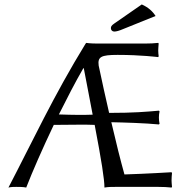

<svg xmlns="http://www.w3.org/2000/svg" viewBox="-20 -841 842 864"><path d="M222 -279C259 -279 309 -280 340 -280C361 -280 384 -280 406 -279C437 -117 450 -33 450 3C467 0 483 0 500 0H692C713 0 736 1 752 3L754 0C753 -14 752 -19 752 -29C752 -39 753 -54 754 -62L752 -66C752 -66 639 -59 540 -56C523 -117 502 -200 481 -291C535 -290 634 -287 695 -281L698 -284C696 -293 695 -303 695 -312C695 -321 696 -331 698 -340L695 -343C638 -338 583 -333 471 -333C455 -402 439 -475 424 -546C419 -585 434 -594 509 -594C615 -594 692 -584 692 -584L694 -588C693 -596 692 -605 692 -614C692 -622 693 -631 694 -645L692 -648C676 -646 653 -645 632 -645H419C385 -645 368 -648 368 -648L366 -645V-646C221 -410 124 -200 18 3C30 0 42 0 53 0C64 0 86 0 98 3C126 -69 171 -172 222 -279ZM397 -325C375 -324 353 -324 335 -324C310 -324 275 -325 245 -326C281 -398 318 -470 355 -534H357C372 -454 386 -385 397 -325ZM618 -821 494 -735C481 -726 479 -721 479 -714C479 -706 485 -699 494 -699C503 -699 515 -702 536 -711L680 -769C667 -790 647 -808 618 -821Z"/></svg>

Font: Libertinus Sans
Style: Regular
Weight: 400
Designer: Philipp H. Poll, Khaled Hosny
Foundry: Caleb Maclennan
Version: Version 7.050;RELEASE